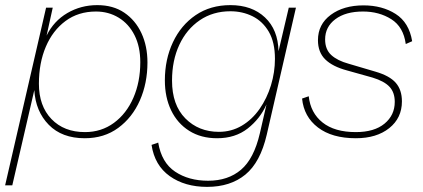

<svg xmlns="http://www.w3.org/2000/svg" viewBox="-53 -530 1651 750"><path d="M-33 194 127 -500H153L129 -391Q157 -448 210 -479Q263 -510 327 -510Q389 -510 432.5 -480.5Q476 -451 499.5 -400.5Q523 -350 523 -286Q523 -205 493.5 -138Q464 -71 409 -30.5Q354 10 278 10Q189 10 137.5 -42.5Q86 -95 81 -178L-5 194ZM279 -14Q343 -14 392 -50Q441 -86 468 -148Q495 -210 495 -287Q495 -348 472.5 -392.5Q450 -437 410.5 -461Q371 -485 322 -485Q253 -485 203 -448Q153 -411 126 -347.5Q99 -284 99 -203Q99 -116 148 -65Q197 -14 279 -14Z M756 200Q669 200 610 158Q551 116 539 36L565 27Q578 105 631 140.5Q684 176 760 176Q838 176 888.5 133Q939 90 962 -9L988 -122Q963 -66 914.5 -28Q866 10 795 10Q732 10 686 -19Q640 -48 615.5 -99Q591 -150 591 -216Q591 -298 622.5 -365Q654 -432 711.5 -471Q769 -510 847 -510Q931 -510 982 -462Q1033 -414 1035 -330L1075 -500H1103L989 -4Q964 104 905.5 152Q847 200 756 200ZM802 -15Q851 -15 891.5 -39Q932 -63 961 -104.5Q990 -146 1005.5 -197Q1021 -248 1021 -300Q1021 -365 997 -406Q973 -447 933.5 -466.5Q894 -486 847 -486Q779 -486 727.5 -451Q676 -416 647.5 -355Q619 -294 619 -215Q619 -120 671 -67.5Q723 -15 802 -15Z M1337 10Q1244 10 1189 -32Q1134 -74 1127 -145L1153 -154Q1160 -89 1207 -51.5Q1254 -14 1337 -14Q1409 -14 1449 -47Q1489 -80 1489 -132Q1489 -169 1468.5 -191Q1448 -213 1402 -227L1302 -255Q1246 -270 1217.5 -298Q1189 -326 1189 -373Q1189 -435 1239 -472Q1289 -509 1367 -509Q1440 -509 1492.5 -475.5Q1545 -442 1557 -369L1532 -358Q1523 -425 1475.5 -455Q1428 -485 1365 -485Q1297 -485 1257 -455Q1217 -425 1217 -376Q1217 -337 1241 -315Q1265 -293 1309 -281L1414 -250Q1469 -234 1493 -206.5Q1517 -179 1517 -134Q1517 -69 1467.5 -29.5Q1418 10 1337 10Z"/></svg>

Font: Prodigy Sans ExtraLight
Style: Italic
Weight: 200
Italic angle: -13°
Designer: Wei Huang
Foundry: Wei Huang
Version: Version 1.003; ttfautohint (v1.8.3)